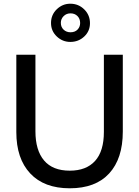

<svg xmlns="http://www.w3.org/2000/svg" viewBox="-20 -1000 751 1035"><path d="M356 15Q495 15 568.5 -65Q642 -145 642 -291V-705H540V-289Q540 -185 492.5 -132.5Q445 -80 356 -80Q264 -80 217.5 -135Q171 -190 171 -292V-705H68V-288Q68 -145 143 -65Q218 15 356 15ZM465 -875Q465 -919 434 -949.5Q403 -980 359 -980Q317 -980 286 -950Q255 -920 255 -876Q255 -833 286 -803.5Q317 -774 359 -774Q403 -774 434 -803Q465 -832 465 -875ZM412 -876Q412 -855 398 -840.5Q384 -826 360 -826Q338 -826 323 -840Q308 -854 308 -877Q308 -898 323 -913Q338 -928 360 -928Q383 -928 397.5 -913.5Q412 -899 412 -876Z"/></svg>

Font: Geom
Style: Regular
Weight: 400
Version: Version 1.102